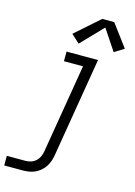

<svg xmlns="http://www.w3.org/2000/svg" viewBox="-176 -831 787 1119"><g transform="rotate(15 217.5 -271.5)"><path d="M-34 215V157H79Q96 157 112.5 151.5Q129 146 142 133.5Q155 121 162 104.5Q169 88 171 72L260 -462H145V-520H335L235 81Q232 99 226 117Q220 135 209.5 151Q199 167 184 180Q169 193 151.5 201Q134 209 115.5 212Q97 215 79 215ZM201 -583 151 -629 297 -758H369L469 -624L411 -588L327 -714Z"/></g></svg>

Font: Iosevka Etoile Light Oblique
Style: Regular
Weight: 300
Italic angle: -9°
Designer: Belleve Invis
Foundry: Belleve Invis
Version: Version 15.5.2; ttfautohint (v1.8.4)